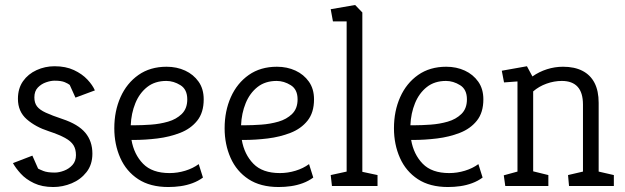

<svg xmlns="http://www.w3.org/2000/svg" viewBox="-20 -747 2508 771"><path d="M194 4Q149 4 116.5 -11.5Q84 -27 63.5 -49.5Q43 -72 32 -92L110 -122L133 -70Q138 -67 154 -60.5Q170 -54 200 -54Q217 -54 237 -61.5Q257 -69 271 -84.5Q285 -100 285 -124Q285 -148 275 -164Q265 -180 241.5 -193Q218 -206 176 -220Q123 -237 87.5 -268Q52 -299 52 -350Q52 -392 72.5 -421Q93 -450 127 -465.5Q161 -481 199 -481Q244 -481 277 -465.5Q310 -450 331 -427.5Q352 -405 361 -384L283 -355L260 -406Q254 -411 240 -417Q226 -423 199 -423Q184 -423 165 -416.5Q146 -410 132 -395.5Q118 -381 118 -356Q118 -334 128.5 -320Q139 -306 164 -294.5Q189 -283 231 -269Q294 -248 322.5 -214Q351 -180 351 -130Q351 -86 327.5 -56Q304 -26 268 -11Q232 4 194 4Z M656 4Q583 4 535 -27.5Q487 -59 463 -113Q439 -167 439 -232Q439 -301 464 -357Q489 -413 536 -446Q583 -479 649 -479Q690 -479 723.5 -463.5Q757 -448 777.5 -419Q798 -390 798 -348Q798 -295 772 -262.5Q746 -230 703.5 -213.5Q661 -197 612 -191Q563 -185 516 -185H508Q518 -127 554.5 -89.5Q591 -52 661 -52Q693 -52 724 -61.5Q755 -71 778 -88L795 -34Q776 -20 753 -11.5Q730 -3 705.5 0.5Q681 4 656 4ZM505 -244H522Q550 -244 586 -246.5Q622 -249 655 -258.5Q688 -268 710 -289.5Q732 -311 732 -348Q732 -388 704.5 -405Q677 -422 648 -422Q602 -422 571 -397.5Q540 -373 523.5 -332.5Q507 -292 505 -244Z M1099 4Q1026 4 978 -27.5Q930 -59 906 -113Q882 -167 882 -232Q882 -301 907 -357Q932 -413 979 -446Q1026 -479 1092 -479Q1133 -479 1166.5 -463.5Q1200 -448 1220.5 -419Q1241 -390 1241 -348Q1241 -295 1215 -262.5Q1189 -230 1146.5 -213.5Q1104 -197 1055 -191Q1006 -185 959 -185H951Q961 -127 997.5 -89.5Q1034 -52 1104 -52Q1136 -52 1167 -61.5Q1198 -71 1221 -88L1238 -34Q1219 -20 1196 -11.5Q1173 -3 1148.5 0.5Q1124 4 1099 4ZM948 -244H965Q993 -244 1029 -246.5Q1065 -249 1098 -258.5Q1131 -268 1153 -289.5Q1175 -311 1175 -348Q1175 -388 1147.5 -405Q1120 -422 1091 -422Q1045 -422 1014 -397.5Q983 -373 966.5 -332.5Q950 -292 948 -244Z M1313 0 1308 -44 1372 -58V-661H1317L1308 -710L1406 -727L1435 -697V-57L1496 -44V0Z M1779 4Q1706 4 1658 -27.5Q1610 -59 1586 -113Q1562 -167 1562 -232Q1562 -301 1587 -357Q1612 -413 1659 -446Q1706 -479 1772 -479Q1813 -479 1846.5 -463.5Q1880 -448 1900.5 -419Q1921 -390 1921 -348Q1921 -295 1895 -262.5Q1869 -230 1826.5 -213.5Q1784 -197 1735 -191Q1686 -185 1639 -185H1631Q1641 -127 1677.5 -89.5Q1714 -52 1784 -52Q1816 -52 1847 -61.5Q1878 -71 1901 -88L1918 -34Q1899 -20 1876 -11.5Q1853 -3 1828.5 0.5Q1804 4 1779 4ZM1628 -244H1645Q1673 -244 1709 -246.5Q1745 -249 1778 -258.5Q1811 -268 1833 -289.5Q1855 -311 1855 -348Q1855 -388 1827.5 -405Q1800 -422 1771 -422Q1725 -422 1694 -397.5Q1663 -373 1646.5 -332.5Q1630 -292 1628 -244Z M2009 0 2003 -43 2058 -58V-420L2004 -416L1995 -463L2096 -481L2118 -440Q2145 -459 2176.5 -469Q2208 -479 2241 -479Q2287 -479 2319 -462.5Q2351 -446 2367.5 -414Q2384 -382 2384 -334V-58L2445 -44V0H2265L2261 -44L2321 -58V-327Q2321 -375 2299.5 -398.5Q2278 -422 2236 -422Q2205 -422 2174.5 -411Q2144 -400 2121 -380V-59L2182 -44V0Z"/></svg>

Font: Kreon Light
Style: Regular
Weight: 300
Designer: Julia Petretta
Foundry: Julia Petretta and Eli Heuer
Version: Version 2.002